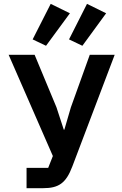

<svg xmlns="http://www.w3.org/2000/svg" viewBox="-20 -985 640 1005"><path d="M119 0H205.6C286.2 0 325.3 -25.2 358.7 -114L580.3 -698.2H449.9L350.9 -422.9L316.8 -306.1H313.9L275.6 -423.3L161.2 -698.2H25.2L256.7 -168.3L232.2 -106.2H119ZM150.9 -778.8 220.9 -745.4 345.9 -915.5 245.4 -964.8ZM341.3 -778.8 411.2 -745.4 535.5 -915.5 435.4 -964.8Z"/></svg>

Font: Margiela Mono SemiBold
Style: Regular
Weight: 600
Designer: Mike Abbink, Paul van der Laan, Pieter van Rosmalen
Foundry: Bold Monday
Version: Version 2.003 2021